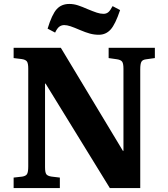

<svg xmlns="http://www.w3.org/2000/svg" viewBox="-20 -952 849 972"><path d="M49 0V-53L93 -58Q111 -61 117 -71Q123 -81 123 -110V-605Q123 -631 116.5 -640.5Q110 -650 90 -653L49 -658V-710H288L603 -187L605 -190V-604Q605 -630 598.5 -639.5Q592 -649 572 -652L530 -658V-710H764V-658L721 -652Q702 -650 696 -639.5Q690 -629 690 -601V0H536L210 -530L208 -527V-106Q208 -79 214.5 -70Q221 -61 241 -58L283 -53V0ZM480 -776Q457 -776 435 -782Q413 -788 385 -800Q355 -813 337 -819Q319 -825 305 -825Q292 -825 281 -817.5Q270 -810 259 -787L221 -807Q243 -879 267 -905.5Q291 -932 331 -932Q353 -932 374.5 -925Q396 -918 423 -906Q452 -894 470 -888Q488 -882 504 -882Q518 -882 528 -890Q538 -898 550 -921L588 -901Q564 -829 540 -802.5Q516 -776 480 -776Z"/></svg>

Font: Literata 36pt
Style: Bold
Weight: 700
Designer: Latin by Veronika Burian and Jose Scaglione. Greek by Irene Vlachou. Cyrillic by Vera Evstafieva.
Foundry: TypeTogether
Version: Version 3.002